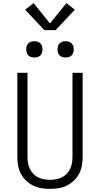

<svg xmlns="http://www.w3.org/2000/svg" viewBox="-20 -1201 640 1229"><path d="M300 8Q272 8 244.5 3.5Q217 -1 192.5 -13Q168 -25 147.5 -44.5Q127 -64 114 -88.5Q101 -113 96 -140Q91 -167 91 -195V-735H156V-195Q156 -176 159.5 -156.5Q163 -137 171.5 -119.5Q180 -102 193.5 -88Q207 -74 224.5 -65.5Q242 -57 261.5 -53.5Q281 -50 300 -50Q319 -50 338.5 -53.5Q358 -57 375.5 -65.5Q393 -74 406.5 -88Q420 -102 428.5 -119.5Q437 -137 440.5 -156.5Q444 -176 444 -195V-735H509V-195Q509 -167 504 -140Q499 -113 486 -88.5Q473 -64 452.5 -44.5Q432 -25 407.5 -13Q383 -1 355.5 3.5Q328 8 300 8ZM400 -833Q389 -833 379 -836Q369 -839 361.5 -846.5Q354 -854 351 -864Q348 -874 348 -885Q348 -896 351 -906Q354 -916 361.5 -923.5Q369 -931 379 -934Q389 -937 400 -937Q411 -937 421 -934Q431 -931 438.5 -923.5Q446 -916 449 -906Q452 -896 452 -885Q452 -874 449 -864Q446 -854 438.5 -846.5Q431 -839 421 -836Q411 -833 400 -833ZM200 -833Q189 -833 179 -836Q169 -839 161.5 -846.5Q154 -854 151 -864Q148 -874 148 -885Q148 -896 151 -906Q154 -916 161.5 -923.5Q169 -931 179 -934Q189 -937 200 -937Q211 -937 221 -934Q231 -931 238.5 -923.5Q246 -916 249 -906Q252 -896 252 -885Q252 -874 249 -864Q246 -854 238.5 -846.5Q231 -839 221 -836Q211 -833 200 -833ZM336 -1008H264L141 -1139L195 -1181L300 -1051L405 -1181L459 -1139Z"/></svg>

Font: Iosevka Custom Light Extended
Style: Regular
Weight: 300
Width: 7
Monospace: yes
Designer: Belleve Invis
Foundry: Belleve Invis
Version: Version 11.2.4; ttfautohint (v1.8.4)